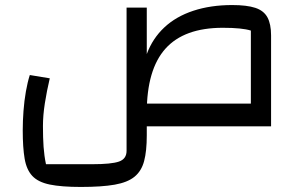

<svg xmlns="http://www.w3.org/2000/svg" viewBox="-20 -500 1190 760"><path d="M973 0V-379Q938 -390 862 -390Q709 -390 635 -307.5Q561 -225 561 -54H481V-470H561V-286Q584 -348 630.5 -391.5Q677 -435 745.5 -457.5Q814 -480 899 -480Q957 -480 990.5 -469Q1024 -458 1038.5 -431.5Q1053 -405 1053 -360V0ZM300 240Q223 240 177 230.5Q131 221 108 196.5Q85 172 77.5 128Q70 84 70 16Q70 -21 73 -61Q76 -101 82.5 -138Q89 -175 98 -203L177 -190Q165 -139 157.5 -91Q150 -43 150 -1Q150 46 152.5 81.5Q155 117 162 150H345Q421 150 451 139.5Q481 129 481 97V-54H561V36Q561 98 550.5 137.5Q540 177 512.5 199.5Q485 222 434 231Q383 240 300 240ZM529 0V-90H1015L1053 0Z"/></svg>

Font: Changa ExtraLight
Style: Regular
Weight: 400
Version: Version 3.002; ttfautohint (v1.8.2)